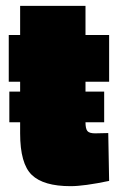

<svg xmlns="http://www.w3.org/2000/svg" viewBox="-20 -625 410 658"><path d="M273 -345V-311H337V-206H273Q273 -184 279.5 -176Q286 -168 306 -168L351 -169L354 -5Q268 13 222 13Q129 13 89 -25.5Q49 -64 49 -168V-206H12V-311H49V-345H10V-505H49V-605H273V-505H354V-345Z"/></svg>

Font: Titillium Web Black
Style: Regular
Weight: 900
Version: Version 1.002;PS 35.000;hotconv 1.0.70;makeotf.lib2.5.55311